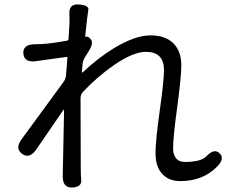

<svg xmlns="http://www.w3.org/2000/svg" viewBox="-20 -807 1040 863"><path d="M304 36Q261 37 262 -16L268 -312Q268 -317 265 -313L143 -135Q113 -92 80 -115Q46 -139 77 -181L265 -438Q276 -453 277 -471L283 -547Q283 -552 278 -551L141 -532Q89 -525 85 -566Q82 -607 135 -608Q144 -608 169 -609Q214 -612 280 -624Q288 -625 288 -633L292 -695Q293 -720 292 -745Q289 -790 335 -787Q381 -783 377 -762.5Q373 -742 363 -645Q363 -640 368 -642Q377 -645 389 -629Q402 -613 377 -574L364 -553Q353 -537 351 -518L348 -484Q348 -479 352 -482Q421 -547 493 -591Q588 -648 656 -648Q724 -648 759.5 -612Q795 -576 795 -514Q795 -464 777 -329Q758 -191 758 -140Q758 -113 771 -96Q784 -79 810 -79Q883 -79 907 -104Q943 -142 967 -118Q992 -94 955 -57Q891 7 790 7Q739 7 709 -25.5Q679 -58 679 -119Q679 -176 699 -317Q717 -445 717 -492Q717 -574 636 -574Q579 -574 493 -515Q418 -463 353 -394Q342 -382 342 -366L343 -48Q343 -23 345 2Q348 34 304 36Z"/></svg>

Font: Resource Han Rounded KR
Style: Regular
Weight: 400
Designer: Cyano Hao (round all glyphs); Ryoko NISHIZUKA 西塚涼子 (kana, bopomofo & ideographs); Paul D. Hunt (Latin, Greek & Cyrillic)
Foundry: Cyano Hao
Version: 0.990